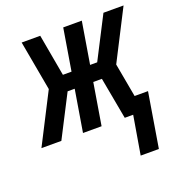

<svg xmlns="http://www.w3.org/2000/svg" viewBox="-152 -630 882 942"><g transform="rotate(-20 289.0 -159.5)"><path d="M423 201 457 0H413L373 -218H328L292 0H195L231 -218H194L82 0H-22L111 -260L64 -520H161L200 -302H245L281 -520H378L342 -302H379L491 -520H596L463 -260L495 -84H565L518 201Z"/></g></svg>

Font: Iosevka SS04 Medium Extended
Style: Italic
Weight: 500
Width: 7
Italic angle: -9°
Monospace: yes
Designer: Belleve Invis
Foundry: Belleve Invis
Version: Version 19.0.0; ttfautohint (v1.8.4)